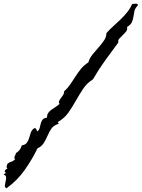

<svg xmlns="http://www.w3.org/2000/svg" viewBox="-170 -947 782 1061"><path d="M591.8 -917Q576.2 -901.4 572.8 -885.7Q569.3 -870.1 567.4 -855Q565.4 -839.8 559.1 -825.2Q552.7 -810.5 532.2 -797.9Q535.2 -783.2 526.4 -772.5Q517.6 -761.7 507.3 -752Q497.1 -742.2 488.8 -732.9Q480.5 -723.6 484.4 -712.9Q447.3 -663.1 410.6 -612.3Q374 -561.5 343.8 -508.8Q309.6 -487.3 288.6 -455.1Q267.6 -422.9 248.5 -389.2Q229.5 -355.5 207.5 -324.2Q185.5 -293 149.4 -272.5L154.3 -262.7Q127 -254.9 114.7 -237.3Q102.5 -219.7 93.8 -199.2Q85 -178.7 73.2 -158.7Q61.5 -138.7 37.1 -127Q8.8 -68.4 -32.7 -8.8Q-74.2 50.8 -134.8 93.8Q-144.5 86.9 -143.1 76.2Q-141.6 65.4 -138.7 54.2Q-135.7 43 -136.2 32.7Q-136.7 22.5 -150.4 16.6L-137.7 8.8Q-140.6 5.9 -143.1 1.5Q-145.5 -2.9 -140.6 -7.8L-128.9 -16.6Q-134.8 -21.5 -133.3 -28.3Q-131.8 -35.2 -128.9 -42Q-118.2 -50.8 -106.9 -53.7Q-95.7 -56.6 -85.9 -68.4Q-90.8 -70.3 -90.8 -74.2Q-90.8 -78.1 -88.9 -83Q-86.9 -87.9 -84.5 -92.8Q-82 -97.7 -81.1 -101.6Q-55.7 -117.2 -49.8 -143.6Q-30.3 -146.5 -22 -157.7Q-13.7 -168.9 -9.3 -183.6Q-4.9 -198.2 0 -213.4Q4.9 -228.5 18.6 -238.3Q27.3 -240.2 30.3 -232.9Q33.2 -225.6 37.1 -220.7Q46.9 -229.5 49.8 -242.2Q52.7 -254.9 55.7 -266.1Q58.6 -277.3 65.4 -286.1Q72.3 -294.9 89.8 -296.9Q89.8 -313.5 96.7 -323.2Q103.5 -333 113.8 -340.3Q124 -347.7 135.7 -355Q147.5 -362.3 159.2 -373Q153.3 -380.9 156.7 -388.7Q160.2 -396.5 166.5 -404.8Q172.9 -413.1 178.7 -421.9Q184.6 -430.7 183.6 -441.4Q204.1 -460 218.8 -481.4Q233.4 -502.9 247.1 -524.4Q260.7 -545.9 276.9 -565.9Q293 -585.9 318.4 -602.5Q325.2 -626 341.8 -646.5Q358.4 -667 375.5 -686Q392.6 -705.1 405.3 -724.1Q418 -743.2 418 -763.7Q435.5 -784.2 456.5 -802.7Q477.5 -821.3 497.6 -840.8Q517.6 -860.4 534.2 -881.3Q550.8 -902.3 560.5 -925.8Q564.5 -924.8 570.3 -925.8Q576.2 -926.8 581.1 -926.8Q585.9 -926.8 588.9 -924.8Q591.8 -922.9 591.8 -917Z"/></svg>

Font: Homemade Apple
Style: Regular
Weight: 400
Designer: Font Diner, Inc
Foundry: Font Diner, Inc
Version: Version 1.000